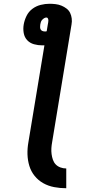

<svg xmlns="http://www.w3.org/2000/svg" viewBox="-20 -755 540 1020"><path d="M332 245Q299 245 267.5 239Q236 233 209.5 218Q183 203 164 179.5Q145 156 136 126.5Q127 97 126 65Q125 33 131 0L216 -514H205Q182 -514 160.5 -520Q139 -526 124.5 -541.5Q110 -557 106 -579.5Q102 -602 106 -625Q110 -648 121 -670.5Q132 -693 152 -708Q172 -723 196 -729Q220 -735 243 -735Q259 -735 275.5 -733Q292 -731 306.5 -725Q321 -719 333.5 -709.5Q346 -700 352.5 -686.5Q359 -673 361 -657Q363 -641 360 -625L257 0Q254 16 253 32Q252 48 254 63.5Q256 79 261 93.5Q266 108 276 118.5Q286 129 301 134.5Q316 140 332 140ZM217 -588Q220 -588 223 -588Q226 -588 228 -589L234 -625Q235 -630 236 -635.5Q237 -641 237 -646.5Q237 -652 234.5 -657Q232 -662 227 -662Q220 -662 214 -658Q208 -654 203.5 -649Q199 -644 197 -637.5Q195 -631 194 -625Q193 -618 193 -611Q193 -604 196 -598.5Q199 -593 205 -590.5Q211 -588 217 -588Z"/></svg>

Font: Iosevka Extrabold Oblique
Style: Regular
Weight: 800
Italic angle: -9°
Monospace: yes
Designer: Belleve Invis
Foundry: Belleve Invis
Version: Version 32.5.0; ttfautohint (v1.8.4)